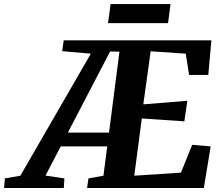

<svg xmlns="http://www.w3.org/2000/svg" viewBox="-118 -946 1116 966"><path d="M-97.5 0 -93.5 -48.5 -15.5 -62 339 -676 195 -688.5 202.5 -743H945.5L930 -569H833.5L816.5 -676L640 -688L603 -421L824.5 -439L809.5 -335.5L595.5 -350L557.5 -62L792.5 -77.5L849 -217.5L942 -209.5L907.5 0H320L327 -48.5L402.5 -62L421.5 -209.5H187.5L111 -62.5L206 -48.5L203 0ZM223.5 -279H430.5L483 -686L436 -687ZM438.5 -925.5H740L727.5 -829.5H425.5Z"/></svg>

Font: Merriweather 20pt ExtraBold
Style: Italic
Weight: 800
Italic angle: -7.8°
Version: Version 2.101